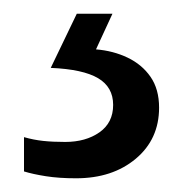

<svg xmlns="http://www.w3.org/2000/svg" viewBox="-20 -20 269 280"><path d="M212 137Q212 183 178 211.5Q144 240 91 240Q66 240 47 237Q28 234 15 230V180Q29 184 43 185.5Q57 187 75 187Q105 187 125 173Q145 159 145 133Q145 107 123 94Q101 81 54 79L92 0H144L120 52Q145 54 166 64Q187 74 199.5 92Q212 110 212 137Z"/></svg>

Font: Noto Sans Hebrew Thin
Style: Regular
Weight: 400
Version: Version 3.001